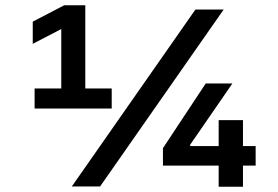

<svg xmlns="http://www.w3.org/2000/svg" viewBox="-20 -706 1053 727"><path d="M111 -295H403V-371H303V-686H223L104 -624V-540L212 -596V-371H111ZM252 0H359L827 -670H720ZM597 -79H808V1H900V-79H948V-153H900V-251H808V-153H700V-158L860 -390H759L597 -145Z"/></svg>

Font: LT Wave Medium
Style: Regular
Weight: 500
Designer: Daniel Lyons
Version: Version 2.5 (Glyphs App)